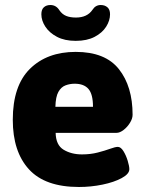

<svg xmlns="http://www.w3.org/2000/svg" viewBox="-20 -738 579 766"><path d="M295 8Q160 8 95.5 -62.5Q31 -133 31 -260Q31 -396 99.5 -463.5Q168 -531 282 -531Q400 -531 454.5 -462Q509 -393 509 -280Q509 -265 498.5 -248Q488 -231 473 -219.5Q458 -208 445 -208H202Q203 -159 234 -140.5Q265 -122 307 -122Q341 -122 370 -129.5Q399 -137 419.5 -144.5Q440 -152 450 -152Q462 -152 472.5 -135Q483 -118 489.5 -96.5Q496 -75 496 -63Q496 -44 465.5 -27.5Q435 -11 389 -1.5Q343 8 295 8ZM201 -312H351Q351 -362 333 -383Q315 -404 278 -404Q259 -404 241.5 -397.5Q224 -391 213 -371.5Q202 -352 201 -312ZM282 -575Q238 -575 207.5 -591Q177 -607 161 -631.5Q145 -656 145 -681Q145 -700 155 -709Q165 -718 181 -718Q204 -718 217 -697Q228 -681 244 -674.5Q260 -668 283 -668Q328 -668 349 -699Q361 -718 382 -718Q398 -718 408.5 -709Q419 -700 419 -681Q419 -656 403.5 -631.5Q388 -607 357.5 -591Q327 -575 282 -575Z"/></svg>

Font: Asap ExtraBold
Style: Regular
Weight: 800
Designer: Pablo Cosgaya
Foundry: Omnibus-Type
Version: Version 3.001; ttfautohint (v1.8.4.7-5d5b)